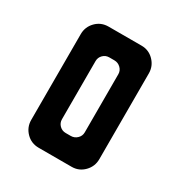

<svg xmlns="http://www.w3.org/2000/svg" viewBox="-107 -775 511 549"><g transform="rotate(30 148.0 -500.0)"><path d="M96.8 -300Q72 -300 55.2 -317.2Q38.4 -334.4 38.4 -358.4V-641.6Q38.4 -665.6 55.2 -682.8Q72 -700 96.8 -700H205.6Q229.6 -700 246.4 -682.8Q263.2 -665.6 263.2 -641.6V-358.4Q263.2 -334.4 246.4 -317.2Q229.6 -300 205.6 -300ZM142.4 -375.2H159.2Q171.2 -375.2 180 -383.6Q188.8 -392 188.8 -404V-596Q188.8 -608 180 -616.4Q171.2 -624.8 159.2 -624.8H142.4Q130.4 -624.8 122 -616.4Q113.6 -608 113.6 -596V-404Q113.6 -392 122 -383.6Q130.4 -375.2 142.4 -375.2Z"/></g></svg>

Font: Odibee Sans
Style: Regular
Weight: 400
Designer: James Barnard - Barnard Co. Limited
Version: Version 2.001; ttfautohint (v1.8.3)